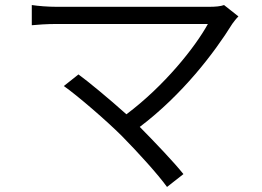

<svg xmlns="http://www.w3.org/2000/svg" viewBox="-20 -700 1040 761"><path d="M463 -161C527 -96 606 -9 642 41L707 -10C667 -60 594 -136 534 -197C703 -325 829 -490 901 -606C907 -614 915 -625 925 -635L868 -680C855 -675 834 -673 809 -673C710 -673 254 -673 205 -673C170 -673 133 -676 106 -680V-600C125 -602 166 -605 205 -605C259 -605 714 -605 804 -605C754 -514 633 -361 481 -247C412 -309 327 -379 291 -405L233 -359C286 -322 403 -221 463 -161Z"/></svg>

Font: Noto Sans CJK SC DemiLight
Style: Regular
Weight: 350
Designer: Ryoko NISHIZUKA 西塚涼子 (kana, bopomofo & ideographs); Paul D. Hunt (Latin, Greek & Cyrillic); Sandoll Communications 산돌커뮤니
Foundry: Adobe
Version: Version 2.004;hotconv 1.0.118;makeotfexe 2.5.65603